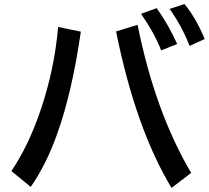

<svg xmlns="http://www.w3.org/2000/svg" viewBox="-20 -896 1030 945"><path d="M36.1 -54.2Q121.1 -179.2 182.1 -360.4Q248.5 -558.6 266.1 -763.2L377.9 -740.2Q334.5 -440.4 261.2 -236.3Q208.5 -87.9 131.3 23.9ZM824.2 28.8Q647.5 -264.6 551.3 -741.2L657.2 -773.9Q742.2 -348.1 920.9 -44.9ZM772.9 -647.9Q744.6 -725.6 674.3 -828.1L751 -856Q807.1 -778.8 852.1 -679.2ZM913.1 -669.9Q875.5 -767.1 814.9 -852.1L888.2 -876Q946.3 -804.7 987.3 -704.1Z"/></svg>

Font: FORM UDPGothic
Style: Bold
Weight: 700
Foundry: Pronama LLC
Version: Version 1.051